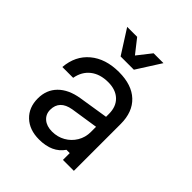

<svg xmlns="http://www.w3.org/2000/svg" viewBox="-228 -991 1156 1156"><g transform="rotate(45 350.0 -412.5)"><path d="M453 -58Q403 15 292 15Q210 15 161 -31.5Q112 -78 112 -155Q112 -228 159 -275.5Q206 -323 292 -337L481 -367V-392Q481 -454 444 -489Q407 -524 343 -524Q274 -524 230 -489.5Q186 -455 175 -393H83Q91 -495 161.5 -554Q232 -613 346 -613Q455 -613 514.5 -557Q574 -501 574 -399V0H481V-58ZM213 -159Q213 -121 240.5 -97.5Q268 -74 314 -74Q360 -74 398 -95.5Q436 -117 458.5 -154.5Q481 -192 481 -238V-282L305 -255Q213 -239 213 -159ZM497 -840 399 -686H286L188 -840H273L343 -751L413 -840Z"/></g></svg>

Font: Martian Mono Light
Style: Regular
Weight: 300
Monospace: yes
Designer: Roman Shamin
Foundry: Evil Martians
Version: Version 1.000; ttfautohint (v1.8.4.7-5d5b)